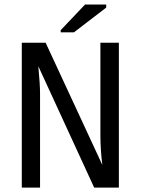

<svg xmlns="http://www.w3.org/2000/svg" viewBox="-20 -853 640 873"><path d="M408.2 0 154.3 -551.8Q162.1 -467.8 162.1 -427.7V0H79.1V-658.7H187.5L445.3 -103Q436.5 -173.3 436.5 -236.8V-658.7H520.5V0ZM255.9 -706.1V-715.8L366.7 -832.5H462.9V-818.4L316.4 -706.1Z"/></svg>

Font: Cousine
Style: Regular
Weight: 400
Monospace: yes
Designer: Steve Matteson
Foundry: Ascender Corporation
Version: Version 1.20